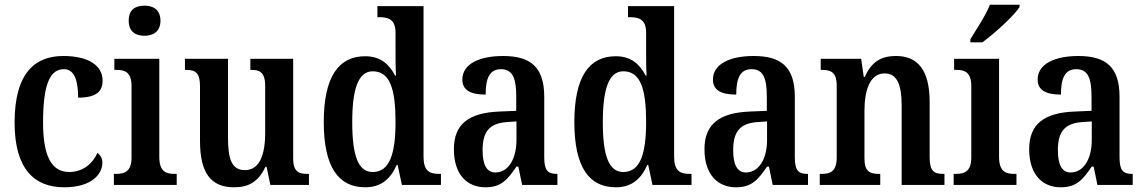

<svg xmlns="http://www.w3.org/2000/svg" viewBox="-20 -786 4865 816"><path d="M253 10C372 10 415 -48 415 -94C415 -113 407 -127 394 -136C374 -91 333 -55 274 -55C196 -55 163 -128 163 -266C163 -441 198 -492 252 -492C299 -492 312 -437 312 -371C393 -371 416 -400 416 -444C416 -506 358 -548 249 -548C133 -548 42 -481 42 -265C42 -65 128 10 253 10Z M594 -634C631 -634 662 -652 662 -698C662 -745 631 -762 594 -762C555 -762 527 -745 527 -698C527 -652 555 -634 594 -634ZM464 0H731V-47H721C683 -47 657 -59 657 -120V-536H466V-489H477C513 -489 539 -477 539 -420V-117C539 -59 512 -47 474 -47H464Z M975 10C1035 10 1078 -12 1108 -77H1113L1129 0H1293V-47H1287C1252 -47 1226 -54 1226 -113V-536H1044V-489H1048C1082 -489 1107 -481 1107 -420V-221C1107 -126 1082 -63 1021 -63C964 -63 949 -111 949 -202V-536H766V-489H770C810 -489 830 -478 830 -420V-187C830 -51 876 10 975 10Z M1532 10C1600 10 1640 -26 1666 -85H1670L1688 0H1854V-47H1846C1805 -47 1780 -60 1780 -120V-760H1584V-713H1591C1629 -713 1661 -705 1661 -647V-574C1661 -537 1661 -496 1663 -465H1659C1634 -513 1597 -547 1532 -547C1419 -547 1356 -460 1356 -267C1356 -75 1419 10 1532 10ZM1564 -55C1502 -55 1477 -125 1477 -267C1477 -406 1502 -483 1564 -483C1638 -483 1661 -406 1661 -268C1661 -132 1636 -55 1564 -55Z M2043 10C2111 10 2137 -23 2175 -78H2183L2199 0H2349V-47H2346C2307 -47 2293 -63 2293 -118V-375C2293 -502 2234 -548 2118 -548C2019 -548 1945 -515 1945 -448C1945 -404 1978 -384 2044 -384C2044 -450 2059 -492 2109 -492C2162 -492 2174 -448 2174 -373V-315L2103 -312C1973 -307 1909 -259 1909 -152C1909 -41 1968 10 2043 10ZM2085 -53C2048 -53 2031 -87 2031 -147C2031 -222 2056 -261 2132 -267L2175 -270V-191C2175 -110 2140 -53 2085 -53Z M2597 10C2665 10 2705 -26 2731 -85H2735L2753 0H2919V-47H2911C2870 -47 2845 -60 2845 -120V-760H2649V-713H2656C2694 -713 2726 -705 2726 -647V-574C2726 -537 2726 -496 2728 -465H2724C2699 -513 2662 -547 2597 -547C2484 -547 2421 -460 2421 -267C2421 -75 2484 10 2597 10ZM2629 -55C2567 -55 2542 -125 2542 -267C2542 -406 2567 -483 2629 -483C2703 -483 2726 -406 2726 -268C2726 -132 2701 -55 2629 -55Z M3108 10C3176 10 3202 -23 3240 -78H3248L3264 0H3414V-47H3411C3372 -47 3358 -63 3358 -118V-375C3358 -502 3299 -548 3183 -548C3084 -548 3010 -515 3010 -448C3010 -404 3043 -384 3109 -384C3109 -450 3124 -492 3174 -492C3227 -492 3239 -448 3239 -373V-315L3168 -312C3038 -307 2974 -259 2974 -152C2974 -41 3033 10 3108 10ZM3150 -53C3113 -53 3096 -87 3096 -147C3096 -222 3121 -261 3197 -267L3240 -270V-191C3240 -110 3205 -53 3150 -53Z M3464 0H3721V-47H3717C3678 -47 3654 -55 3654 -113V-315C3654 -398 3675 -474 3740 -474C3794 -474 3812 -423 3812 -338V0H3994V-47H3990C3951 -47 3931 -56 3931 -118V-352C3931 -489 3880 -548 3788 -548C3722 -548 3683 -521 3655 -459H3651L3640 -536H3468V-489H3473C3510 -489 3536 -480 3536 -422V-118C3536 -56 3509 -47 3470 -47H3464Z M4104 -619V-606H4155C4210 -646 4291 -721 4313 -756V-766H4187C4170 -721 4131 -664 4104 -619ZM4033 0H4300V-47H4290C4252 -47 4226 -59 4226 -120V-536H4035V-489H4046C4082 -489 4108 -477 4108 -420V-117C4108 -59 4081 -47 4043 -47H4033Z M4488 10C4556 10 4582 -23 4620 -78H4628L4644 0H4794V-47H4791C4752 -47 4738 -63 4738 -118V-375C4738 -502 4679 -548 4563 -548C4464 -548 4390 -515 4390 -448C4390 -404 4423 -384 4489 -384C4489 -450 4504 -492 4554 -492C4607 -492 4619 -448 4619 -373V-315L4548 -312C4418 -307 4354 -259 4354 -152C4354 -41 4413 10 4488 10ZM4530 -53C4493 -53 4476 -87 4476 -147C4476 -222 4501 -261 4577 -267L4620 -270V-191C4620 -110 4585 -53 4530 -53Z"/></svg>

Font: Noto Serif Sinhala Condensed SemiBold
Style: Regular
Weight: 600
Width: 3
Designer: Jelle Bosma - Monotype Design Team
Foundry: Monotype Imaging Inc.
Version: Version 2.007